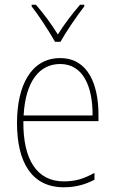

<svg xmlns="http://www.w3.org/2000/svg" viewBox="-20 -783 490 813"><path d="M213 -606H236C261 -650 304 -714 337 -756V-763H319C283 -721 251 -679 225 -637C199 -679 163 -728 132 -763H114V-756C142 -721 187 -652 213 -606ZM235 -537C111 -537 52 -420 52 -262C52 -98 113 10 250 10C301 10 342 -2 380 -22V-51C333 -25 298 -15 250 -15C137 -15 77 -106 79 -270H397V-297C397 -425 353 -537 235 -537ZM235 -512C331 -512 373 -418 372 -294H80C88 -439 147 -512 235 -512Z"/></svg>

Font: Noto Sans Oriya Cond Thin
Style: Regular
Weight: 100
Width: 3
Designer: Amélie Bonet and Sol Matas
Foundry: Google LLC
Version: Version 2.006